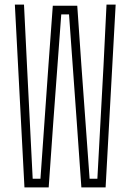

<svg xmlns="http://www.w3.org/2000/svg" viewBox="-20 -820 571 840"><path d="M87 0 45 -800H85L98 -535L123 -38H157L192 -535L211 -795H318L336 -535L372 -38H406L433 -535L446 -800H486L442 0H336L316 -284L282 -757H248L213 -284L193 0Z"/></svg>

Font: Big Shoulders Text SC Thin
Style: Regular
Weight: 100
Designer: Patric King
Foundry: XO Type Co
Version: Version 2.002